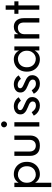

<svg xmlns="http://www.w3.org/2000/svg" viewBox="1266 -2010 965 3536"><g transform="rotate(-90 1748.0 -242.5)"><path d="M150 220H70V-460H150V-381Q175 -424 215.5 -447Q256 -470 307 -470Q370 -470 421.5 -441Q473 -412 504 -358.5Q535 -305 535 -230Q535 -156 504 -102Q473 -48 421.5 -19Q370 10 307 10Q256 10 215.5 -13Q175 -36 150 -79ZM454 -230Q454 -283 432.5 -320Q411 -357 375.5 -376Q340 -395 297 -395Q262 -395 228 -376Q194 -357 172 -320Q150 -283 150 -230Q150 -177 172 -140Q194 -103 228 -84Q262 -65 297 -65Q340 -65 375.5 -84Q411 -103 432.5 -140Q454 -177 454 -230Z M833 10Q738 10 691.5 -39Q645 -88 645 -170V-460H725V-180Q725 -125 755 -95Q785 -65 833 -65Q881 -65 910.5 -95Q940 -125 940 -180V-460H1020V-170Q1020 -88 974 -39Q928 10 833 10Z M1170 -650Q1170 -673 1186.5 -689Q1203 -705 1225 -705Q1248 -705 1264 -689Q1280 -673 1280 -650Q1280 -628 1264 -611.5Q1248 -595 1225 -595Q1203 -595 1186.5 -611.5Q1170 -628 1170 -650ZM1185 -460H1265V0H1185Z M1449 -141Q1470 -109 1500.5 -86Q1531 -63 1574 -63Q1608 -63 1627.5 -78.5Q1647 -94 1647 -121Q1647 -145 1631.5 -161.5Q1616 -178 1592 -189.5Q1568 -201 1541 -211Q1511 -223 1480.5 -239.5Q1450 -256 1429.5 -282.5Q1409 -309 1409 -349Q1409 -390 1430.5 -417Q1452 -444 1486.5 -457Q1521 -470 1558 -470Q1613 -470 1658 -444Q1703 -418 1724 -380L1660 -339Q1641 -365 1612.5 -382Q1584 -399 1548 -399Q1523 -399 1505 -388Q1487 -377 1487 -354Q1487 -326 1516.5 -308.5Q1546 -291 1583 -276Q1623 -260 1656 -241.5Q1689 -223 1708.5 -197Q1728 -171 1728 -130Q1728 -70 1684.5 -30Q1641 10 1570 10Q1524 10 1487 -6.5Q1450 -23 1424.5 -49Q1399 -75 1386 -102Z M1852 -141Q1873 -109 1903.5 -86Q1934 -63 1977 -63Q2011 -63 2030.5 -78.5Q2050 -94 2050 -121Q2050 -145 2034.5 -161.5Q2019 -178 1995 -189.5Q1971 -201 1944 -211Q1914 -223 1883.5 -239.5Q1853 -256 1832.5 -282.5Q1812 -309 1812 -349Q1812 -390 1833.5 -417Q1855 -444 1889.5 -457Q1924 -470 1961 -470Q2016 -470 2061 -444Q2106 -418 2127 -380L2063 -339Q2044 -365 2015.5 -382Q1987 -399 1951 -399Q1926 -399 1908 -388Q1890 -377 1890 -354Q1890 -326 1919.5 -308.5Q1949 -291 1986 -276Q2026 -260 2059 -241.5Q2092 -223 2111.5 -197Q2131 -171 2131 -130Q2131 -70 2087.5 -30Q2044 10 1973 10Q1927 10 1890 -6.5Q1853 -23 1827.5 -49Q1802 -75 1789 -102Z M2196 -230Q2196 -305 2227 -358.5Q2258 -412 2309.5 -441Q2361 -470 2424 -470Q2478 -470 2519.5 -444.5Q2561 -419 2586 -372V-460H2661V0H2586V-88Q2561 -41 2519.5 -15.5Q2478 10 2424 10Q2362 10 2310 -19Q2258 -48 2227 -102Q2196 -156 2196 -230ZM2277 -230Q2277 -177 2298.5 -140Q2320 -103 2356 -84Q2392 -65 2434 -65Q2469 -65 2503 -84Q2537 -103 2559 -140Q2581 -177 2581 -230Q2581 -283 2559 -320Q2537 -357 2503 -376Q2469 -395 2434 -395Q2392 -395 2356 -376Q2320 -357 2298.5 -320Q2277 -283 2277 -230Z M3101 -280Q3101 -395 3003 -395Q2951 -395 2918.5 -363Q2886 -331 2886 -280V0H2806V-460H2886V-388Q2931 -470 3023 -470Q3096 -470 3138.5 -421.5Q3181 -373 3181 -290V0H3101Z M3261 -460H3336V-620H3416V-460H3491V-385H3416V0H3336V-385H3261Z"/></g></svg>

Font: Von Book
Style: Regular
Weight: 400
Version: Version 4.000; ttfautohint (v1.8.4.7-5d5b)